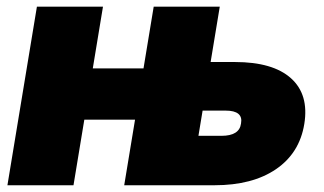

<svg xmlns="http://www.w3.org/2000/svg" viewBox="-20 -549 961 569"><path d="M479 0 503.4 -146.5H636.7Q662.6 -146.5 677.2 -155.5Q691.9 -164.6 694.3 -183.1Q697.8 -202.1 686.3 -211.7Q674.8 -221.2 648.9 -221.2H493.2L517.1 -365.2H676.3Q788.6 -365.2 842.3 -317.1Q896 -269 881.8 -181.6Q867.7 -95.2 797.9 -47.6Q728 0 615.7 0ZM2 0 89.4 -529.3H285.2L197.8 0ZM172.4 -194.3 197.3 -346.2H462.9L438 -194.3ZM348.1 0 435.5 -529.3H631.3L543.9 0Z"/></svg>

Font: Inter 24pt Black
Style: Italic
Weight: 900
Italic angle: -9.3988°
Designer: Rasmus Andersson
Foundry: rsms
Version: Version 4.001;git-66647c0bb